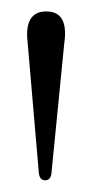

<svg xmlns="http://www.w3.org/2000/svg" viewBox="-20 -795 162 336"><path d="M59 -479.5Q49.5 -479.5 48 -492L28.5 -719Q21.5 -775 61 -775Q100.5 -775 92.5 -719.5L70 -491.5Q68.5 -479.5 59 -479.5Z"/></svg>

Font: Fraunces 72pt Light
Style: Regular
Weight: 300
Version: Version 1.000;[0bf87f6ff]